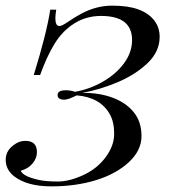

<svg xmlns="http://www.w3.org/2000/svg" viewBox="-26 -642 601 676"><path d="M63.5 -146Q104.5 -146 104 -105.5Q104 -85 88.4 -66.2Q72.8 -47.4 46.9 -41Q55.2 -20.5 111.8 -8.3Q137.2 -2.9 177.5 -2.9Q217.8 -2.9 266.8 -25.4Q315.9 -47.9 345.9 -88.4Q376 -128.9 376 -170.9Q376 -212.9 360.4 -240.2Q327.1 -299.3 244.1 -306.2Q213.9 -291 200.2 -291Q176.8 -291 176.8 -307.6Q176.8 -324.2 206.1 -324.2Q222.7 -324.2 237.8 -318.8Q289.1 -327.6 335.4 -354Q381.8 -380.4 410.4 -418.9Q439 -457.5 439 -501Q439 -585.9 329.6 -585.9Q277.8 -585.9 236.1 -559.8Q194.3 -533.7 166.5 -488.5Q138.7 -443.4 115.2 -377.9H92.8Q138.2 -524.4 150.9 -607.9H171.9Q168.9 -587.4 168.9 -577.6Q168.9 -550.3 183.6 -550.3Q191.4 -550.3 213.9 -565.4Q236.3 -581.1 260.3 -593.8Q313 -622.1 368.9 -622.1Q424.8 -622.1 460.4 -609.1Q496.1 -596.2 516.1 -571.3Q536.1 -546.4 536.1 -512.2Q536.1 -460 492.7 -418.9Q449.2 -377.9 386.5 -351.8Q323.7 -325.7 263.2 -314.9Q322.3 -315.9 369.9 -298.3Q417.5 -280.8 444.8 -247.1Q472.2 -213.4 472.2 -162.8Q472.2 -112.3 427.7 -71Q383.3 -29.8 312.3 -7.8Q241.2 14.2 155 14.2Q68.8 14.2 22.9 -22Q-5.9 -44.9 -5.9 -79.8Q-5.9 -114.7 29.3 -136.2Q44.9 -146 63.5 -146Z"/></svg>

Font: PlayfairDisplaySC-Italic
Style: Italic
Weight: 400
Italic angle: -14°
Designer: Claus Eggers Sørensen
Foundry: Claus Eggers Sørensen
Version: Version 1.004;PS 001.004;hotconv 1.0.70;makeotf.lib2.5.58329